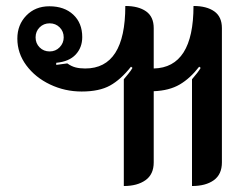

<svg xmlns="http://www.w3.org/2000/svg" viewBox="-20 -613 819 642"><path d="M145 -592Q195 -592 225 -564Q255 -536 255 -489Q255 -454 233 -430.5Q211 -407 168 -403V-396L205 -401Q219 -391 233 -387.5Q247 -384 265 -384Q399 -384 399 -593Q443 -593 468.5 -575Q494 -557 494 -519V-384Q627 -387 627 -593Q671 -593 696.5 -575Q722 -557 722 -519V-70Q722 -30 695 -10.5Q668 9 622 9V-348Q643 -372 651 -386L646 -390Q616 -351 581 -330.5Q546 -310 494 -308V-70Q494 -30 466.5 -10.5Q439 9 394 9V-348Q399 -354 408.5 -365.5Q418 -377 423 -386L418 -390Q384 -347 348 -327Q312 -307 253 -307Q197 -307 147.5 -330.5Q98 -354 68 -394.5Q38 -435 38 -484Q38 -530 68 -561Q98 -592 145 -592ZM146 -441Q166 -441 179.5 -455Q193 -469 193 -488Q193 -508 179.5 -521.5Q166 -535 146 -535Q126 -535 112.5 -521.5Q99 -508 99 -488Q99 -468 112.5 -454.5Q126 -441 146 -441Z"/></svg>

Font: K2D Medium
Style: Regular
Weight: 500
Designer: Katatrad Aksorn Co.,Ltd.
Foundry: Cadson Demak Co.,Ltd.
Version: Version 1.000; ttfautohint (v1.6)